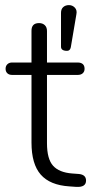

<svg xmlns="http://www.w3.org/2000/svg" viewBox="-20 -731 367 756"><path d="M286.1 -484.9Q313 -484.4 313 -460Q313 -449.2 305.9 -442.6Q298.8 -436 286.1 -436H165V-167Q165 -105 189 -78.4Q212.9 -51.8 264.2 -47.9L291 -45.9Q318.8 -43 318.8 -20Q318.8 6.8 280.8 4.9L252.9 2.9Q176.8 -2 140.4 -43.5Q104 -85 104 -169.9V-436H27.8Q15.6 -436 8.8 -442.6Q2 -449.2 2 -460.2Q2 -471.2 9 -478Q16.1 -484.9 27.8 -484.9H104V-608.9Q103.5 -640.1 133.8 -640.1Q147.5 -640.1 156.2 -632.1Q165 -624 165 -608.9V-484.9ZM244.1 -530.8Q219.7 -530.8 220.2 -547.9V-680.2Q220.2 -695.3 229 -703.1Q237.8 -710.9 251.5 -710.9Q265.1 -710.9 274.7 -700.9Q284.2 -690.9 280.8 -674.8L258.8 -544.9Q255.9 -530.8 244.1 -530.8Z"/></svg>

Font: Nunito-Light
Style: Regular
Weight: 300
Designer: Vernon Adams
Foundry: newtypography
Version: Version 3.000